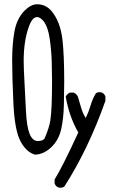

<svg xmlns="http://www.w3.org/2000/svg" viewBox="-20 -761 540 900"><path d="M262 119Q245 119 236 100V80Q271 25 347 -140Q304 -215 288 -308Q294 -321 308 -327H325Q339 -321 345 -308Q353 -282 360.5 -255.5Q368 -229 382 -208Q396 -237 404.5 -266.5Q413 -296 429 -323Q436 -329 448 -329Q465 -329 474 -310V-288Q394 -62 282 113Q274 119 262 119ZM145 -36Q104 -47 76.5 -98Q49 -149 43 -274Q37 -399 37 -478Q37 -556 48 -615Q59 -674 95 -711Q125 -741 154 -741Q193 -741 220 -711Q263 -661 273 -573Q281 -502 281 -379Q281 -339 279.5 -271.5Q278 -204 266.5 -154Q255 -104 220.5 -71Q186 -38 145 -36ZM157 -100Q181 -100 189 -112Q211 -163 216 -197Q224 -248 224 -382Q224 -419 222.5 -471.5Q221 -524 213 -579.5Q205 -635 184 -662Q168 -681 154 -681Q131 -681 115 -635Q91 -569 91 -475Q91 -445 94.5 -381Q98 -317 101.5 -243Q105 -169 118.5 -134.5Q132 -100 157 -100Z"/></svg>

Font: Xiaolai Mono SC
Style: Regular
Weight: 400
Monospace: yes
Designer: LXGW / Nozomi Seto
Version: Version 3.113;September 30, 2024